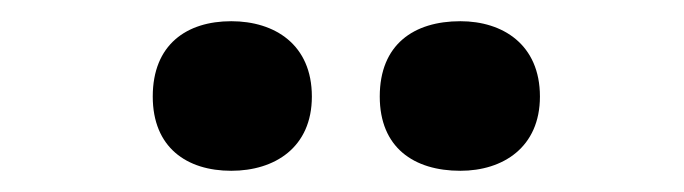

<svg xmlns="http://www.w3.org/2000/svg" viewBox="-20 -779 645 181"><path d="M124 -688C124 -640 156 -618 198 -618C239 -618 274 -640 274 -688C274 -737 239 -759 198 -759C156 -759 124 -737 124 -688ZM338 -688C338 -640 370 -618 414 -618C454 -618 489 -640 489 -688C489 -737 454 -759 414 -759C370 -759 338 -737 338 -688Z"/></svg>

Font: Noto Sans Arabic ExtBd
Style: Regular
Weight: 800
Designer: Monotype Design Team, Nadine Chahine, Nizar Qandah and Khaled Hosny
Foundry: Monotype Imaging Inc.
Version: Version 2.012